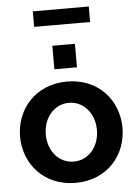

<svg xmlns="http://www.w3.org/2000/svg" viewBox="-61 -968 728 1025"><g transform="rotate(-5 303.0 -456.0)"><path d="M154 -839H454V-922H154ZM242 -604H363V-730H242ZM28 -261C28 -117 132 10 303 10C474 10 577 -117 577 -261C577 -407 473 -533 303 -533C133 -533 28 -407 28 -261ZM303 -104C226 -104 166 -169 166 -261C166 -352 226 -419 303 -419C380 -419 440 -353 440 -262C440 -170 380 -104 303 -104Z"/></g></svg>

Font: FIGSv2-sans-serif
Style: Bold
Weight: 700
Designer: Matt McInerney, Pablo Impallari, Rodrigo Fuenzalida,Mirko Velimirovic
Foundry: Matt McInerney, Pablo Impallari, Rodrigo Fuenzalida
Version: Version 4.021;hotconv 1.0.109;makeotfexe 2.5.65596